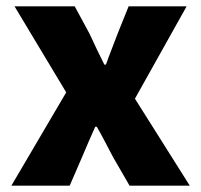

<svg xmlns="http://www.w3.org/2000/svg" viewBox="-20 -549 638 609"><path d="M190 -256 16 40H201L240 -50C254 -83 268 -116 282 -147H287C305 -116 322 -82 339 -50L391 40H582L408 -236L572 -529H388L353 -442C341 -409 327 -376 316 -344H311C295 -376 279 -409 264 -442L217 -529H26Z"/></svg>

Font: コーポレート・ロゴ ver3 Bold
Style: Regular
Weight: 700
Designer: [KANA_main] LOGOTYPE.JP [Source Han Sans] Ryoko NISHIZUKA 西塚涼子 (kana, bopomofo & ideographs); Paul D. Hunt (Latin, Greek
Version: Version 12.001;FEAKit 1.0